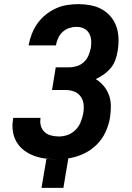

<svg xmlns="http://www.w3.org/2000/svg" viewBox="-20 -763 640 930"><path d="M181 147 205 6Q217 7 228.5 7.5Q240 8 252 8H254Q225 8 197 4.5Q169 1 143 -9Q117 -19 95.5 -35.5Q74 -52 60.5 -75Q47 -98 42.5 -126Q38 -154 43 -183L44 -192H176V-188Q173 -169 178.5 -151.5Q184 -134 197 -122.5Q210 -111 228.5 -106.5Q247 -102 266 -102Q287 -102 308 -109.5Q329 -117 345.5 -133.5Q362 -150 370.5 -171Q379 -192 383 -213Q387 -235 385 -256.5Q383 -278 371 -295Q359 -312 339.5 -319.5Q320 -327 298 -327H232L250 -437H316Q334 -437 353 -443Q372 -449 386.5 -462.5Q401 -476 408.5 -494Q416 -512 420 -531Q423 -550 421.5 -568.5Q420 -587 411 -602.5Q402 -618 385.5 -625.5Q369 -633 350 -633Q333 -633 315 -627Q297 -621 283 -608Q269 -595 261.5 -578Q254 -561 251 -544V-543H119V-546Q124 -573 134.5 -599.5Q145 -626 161.5 -649.5Q178 -673 201 -691.5Q224 -710 250 -722Q276 -734 304 -738.5Q332 -743 359 -743Q389 -743 418.5 -737.5Q448 -732 472.5 -718.5Q497 -705 515.5 -683.5Q534 -662 543.5 -635Q553 -608 554 -577.5Q555 -547 550 -517Q547 -496 539.5 -474.5Q532 -453 517.5 -435Q503 -417 483.5 -403Q464 -389 444 -380Q465 -367 482 -347Q499 -327 508 -302Q517 -277 517 -249.5Q517 -222 513 -194Q507 -158 491 -123Q475 -88 446.5 -60.5Q418 -33 382.5 -17Q347 -1 311 4L287 147Z"/></svg>

Font: Iosevka XBd Ex Obl
Style: Regular
Weight: 800
Width: 7
Italic angle: -9°
Monospace: yes
Designer: Belleve Invis
Foundry: Belleve Invis
Version: Version 32.5.0; ttfautohint (v1.8.4)